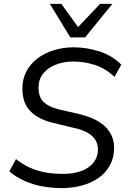

<svg xmlns="http://www.w3.org/2000/svg" viewBox="-20 -957 655 986"><path d="M297 9Q246 9 197.5 0Q149 -9 106 -28Q63 -47 28 -77L62 -140Q99 -111 137 -94.5Q175 -78 216.5 -71Q258 -64 304 -64Q358 -64 398 -79Q438 -94 460.5 -122.5Q483 -151 483 -189Q483 -216 470.5 -237.5Q458 -259 429.5 -275.5Q401 -292 352 -302L249 -327Q179 -344 137 -385Q95 -426 95 -503Q95 -551 115.5 -590Q136 -629 172 -656.5Q208 -684 256 -699Q304 -714 358 -714Q425 -714 490.5 -693Q556 -672 603 -625L568 -562Q523 -605 468.5 -623Q414 -641 356 -641Q306 -641 265 -624.5Q224 -608 201 -578.5Q178 -549 178 -508Q178 -458 203.5 -433.5Q229 -409 279 -396L383 -372Q477 -350 521.5 -305.5Q566 -261 566 -198Q566 -148 545 -109Q524 -70 487 -44Q450 -18 401.5 -4.5Q353 9 297 9ZM341 -765 236 -937H295L381 -818L494 -937H557L417 -765Z"/></svg>

Font: Nunito Sans 12pt ExtraLight 12pt
Style: Italic
Weight: 400
Italic angle: -9°
Version: Version 3.101;gftools[0.9.27]